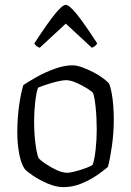

<svg xmlns="http://www.w3.org/2000/svg" viewBox="-20 -768 538 788"><path d="M241 0Q210 0 176 -14.5Q142 -29 115.5 -47Q89 -65 81 -75Q67 -95 59 -136Q51 -177 51 -225Q51 -283 58.5 -335.5Q66 -388 76 -419Q95 -432 129.5 -451.5Q164 -471 204 -485.5Q244 -500 278 -500Q294 -500 316.5 -492Q339 -484 361.5 -472.5Q384 -461 401.5 -448Q419 -435 427 -426Q434 -411 438.5 -385.5Q443 -360 445 -331.5Q447 -303 447 -278Q447 -223 439.5 -170Q432 -117 423 -83Q406 -68 377.5 -48.5Q349 -29 313.5 -14.5Q278 0 241 0ZM255 -59Q268 -59 290.5 -65Q313 -71 333 -78.5Q353 -86 360 -91Q368 -113 372.5 -154Q377 -195 377 -237Q377 -285 372.5 -328Q368 -371 362 -386Q357 -393 337 -405.5Q317 -418 293 -428.5Q269 -439 251 -439Q238 -439 215 -433.5Q192 -428 169.5 -420.5Q147 -413 136 -408Q129 -389 124.5 -349Q120 -309 120 -271Q120 -218 126 -174.5Q132 -131 139 -118Q146 -110 166.5 -96Q187 -82 211.5 -70.5Q236 -59 255 -59ZM143 -572Q125 -579 121 -590Q175 -673 205.5 -710.5Q236 -748 250 -748Q264 -748 294.5 -710.5Q325 -673 379 -590Q377 -586 371.5 -580.5Q366 -575 357 -572L250 -671Z"/></svg>

Font: Texturina 72pt Light
Style: Regular
Weight: 300
Designer: Guillermo Torres Carreño
Foundry: Omnibus-Type
Version: Version 1.002; ttfautohint (v1.8.3)